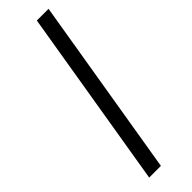

<svg xmlns="http://www.w3.org/2000/svg" viewBox="-252 -730 733 733"><g transform="rotate(-45 115.0 -363.5)"><path d="M221.9 -727.3 101.2 0H38L158.7 -727.3Z"/></g></svg>

Font: Inter Light  BETA
Style: Italic
Weight: 300
Italic angle: 9.39999°
Designer: Rasmus Andersson
Foundry: rsms
Version: Version 3.011;git-f93a4a705